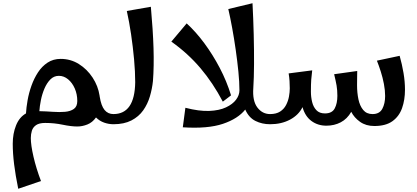

<svg xmlns="http://www.w3.org/2000/svg" viewBox="-20 -770 2582 1190"><path d="M93 400Q76 317 67.5 248.5Q59 180 59 121Q59 58 79.5 7Q100 -44 141 -67Q143 -103 151 -148.5Q159 -194 175 -239Q191 -284 215.5 -321.5Q240 -359 275 -382Q310 -405 356 -405Q418 -405 469 -373Q520 -341 554 -289Q588 -237 597 -178Q597 -174 598 -171Q607 -114 628 -88.5Q649 -63 683 -63L703 -31L683 0Q654 0 625.5 -10Q597 -20 575 -42Q553 -11 521.5 1.5Q490 14 459 14Q421 14 368.5 3Q316 -8 260 -8Q223 -8 203.5 5.5Q184 19 177.5 40.5Q171 62 171 86Q171 129 187.5 201Q204 273 234 352ZM345 -300Q314 -300 292 -277.5Q270 -255 255.5 -221Q241 -187 233.5 -149.5Q226 -112 224 -81Q266 -80 307.5 -77Q349 -74 383 -77Q417 -80 438 -95Q459 -110 459 -144Q459 -186 443.5 -221.5Q428 -257 402 -278.5Q376 -300 345 -300Z M683 0V-63Q815 -63 818 -260Q818 -325 811 -402Q804 -479 792.5 -557Q781 -635 766 -702L915 -728Q928 -584 931.5 -472Q935 -360 928 -268Q923 -220 909 -172.5Q895 -125 867.5 -86Q840 -47 794.5 -23.5Q749 0 683 0Z M1113 19 1129 -102Q1214 -80 1276.5 -82.5Q1339 -85 1380.5 -104.5Q1422 -124 1443 -152Q1464 -180 1464 -210Q1464 -261 1457.5 -326Q1451 -391 1441 -461Q1431 -531 1419 -596.5Q1407 -662 1395 -714L1545 -750Q1550 -654 1552.5 -556.5Q1555 -459 1554.5 -372.5Q1554 -286 1550 -225Q1544 -145 1575 -104Q1606 -63 1654 -63L1674 -31L1654 0Q1604 0 1563 -20.5Q1522 -41 1500 -91Q1455 -34 1361.5 -2.5Q1268 29 1113 19ZM1361 -140Q1300 -256 1222.5 -347.5Q1145 -439 1042 -512L1137 -625Q1194 -573 1246.5 -502Q1299 -431 1342 -349Q1385 -267 1412 -179Z M1654 0V-63Q1692 -63 1716 -78.5Q1740 -94 1753 -119Q1766 -144 1771 -171.5Q1776 -199 1776 -222Q1776 -245 1774.5 -268Q1773 -291 1769 -315L1915 -334Q1911 -304 1909 -276.5Q1907 -249 1907 -202Q1907 -169 1914.5 -138Q1922 -107 1941 -87Q1960 -67 1994 -67Q2038 -67 2054.5 -98Q2071 -129 2071 -176Q2071 -212 2066 -240.5Q2061 -269 2051 -310L2194 -330Q2194 -312 2193.5 -294.5Q2193 -277 2193 -242Q2193 -195 2201.5 -154.5Q2210 -114 2231 -88.5Q2252 -63 2289 -63Q2332 -63 2349.5 -95.5Q2367 -128 2367 -175Q2367 -210 2359.5 -249.5Q2352 -289 2340 -326.5Q2328 -364 2316 -394L2457 -424Q2472 -371 2481 -317.5Q2490 -264 2490 -214Q2490 -151 2472 -100Q2454 -49 2412.5 -19Q2371 11 2300 11Q2248 11 2211.5 -15Q2175 -41 2157 -77Q2132 -33 2092 -12Q2052 9 2003 9Q1950 9 1910.5 -20Q1871 -49 1855 -106Q1831 -57 1777.5 -28.5Q1724 0 1654 0Z"/></svg>

Font: Marhey
Style: Regular
Weight: 400
Designer: Nur Syamsi & Bustanul Arifin
Foundry: Namelatype
Version: Version 1.000; ttfautohint (v1.8.4.7-5d5b)